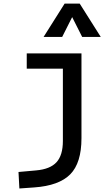

<svg xmlns="http://www.w3.org/2000/svg" viewBox="-20 -815 626 1069"><path d="M87.9 234.4 83 142.6 180.7 133.8Q259.3 127 294.7 88.1Q330.1 49.3 330.1 -30.3V-432.6H128.9V-517.6H433.6V-45.9Q433.6 92.3 371.1 155.5Q308.6 218.8 170.9 228.5ZM222.7 -609.4 339.8 -794.9H423.8L541 -609.4H437.5L381.8 -719.7L326.2 -609.4Z"/></svg>

Font: Cascadia Code NF
Style: Regular
Weight: 400
Monospace: yes
Designer: Aaron Bell
Foundry: Saja Typeworks
Version: Version 2404.023; ttfautohint (v1.8.4)